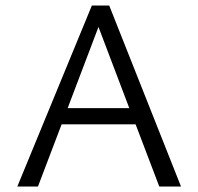

<svg xmlns="http://www.w3.org/2000/svg" viewBox="-20 -678 721 698"><path d="M473 -226H204L118 0H43L314 -658H377L638 0H559ZM450 -285 338 -580 226 -285Z"/></svg>

Font: LXGW Bright TC
Style: Regular
Weight: 400
Designer: Christian Thalmann (Catharsis Fonts)
Foundry: LXGW / Christian Thalmann (Catharsis Fonts) / Fontworks Inc.
Version: Version 5.501